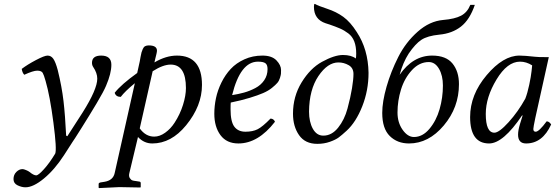

<svg xmlns="http://www.w3.org/2000/svg" viewBox="-20 -723 2836 981"><path d="M352 0 307 70Q259 144 204.5 189Q150 234 110 234Q91 234 70 224Q49 214 49 192Q49 170 63.5 155.5Q78 141 95 141Q101 141 113 146Q125 151 130 155Q152 173 165 173Q176 173 204.5 141.5Q233 110 262 62Q271 42 253 -96Q235 -234 213 -309Q204 -341 198 -351Q191 -362 170 -362Q150 -362 104 -341Q94 -351 91 -371Q120 -393 163.5 -416Q207 -439 223 -439Q241 -439 252.5 -422.5Q264 -406 275 -365Q296 -280 304.5 -206.5Q313 -133 318 -30L324 -27L402 -148Q477 -267 477 -321Q477 -350 456 -381Q450 -390 450 -402Q450 -439 497 -439Q549 -439 549 -392Q549 -348 522 -285Q510 -256 474 -195.5Q438 -135 395.5 -67.5Q353 0 352 0Z M769 -404Q828 -439 884 -439Q1012 -439 1012 -289Q1012 -182 931 -83Q855 10 758 10Q716 10 685 -23L641 161Q637 177 643 186.5Q649 196 656 198.5Q663 201 674 202L693 205Q699 206 699 213V233L697 235Q629 233 590 233L486 238L484 236V217Q484 211 494 209L513 206Q558 199 566 161L669 -298Q619 -257 597 -228Q572 -228 566 -249Q600 -292 681 -350L694 -409Q695 -415 698 -431.5Q701 -448 703 -455Q705 -462 709.5 -472.5Q714 -483 721.5 -487Q729 -491 740 -491Q782 -491 782 -464Q782 -459 779.5 -448Q777 -437 773.5 -423.5Q770 -410 769 -404ZM930 -273Q930 -393 852 -393Q813 -393 760 -359L694 -67Q724 -25 768 -25Q796 -25 824 -45Q852 -65 872 -96Q900 -139 915 -187Q930 -235 930 -273Z M1347 -370Q1347 -392 1336 -400Q1325 -408 1298 -408Q1208 -408 1166 -237Q1198 -242 1227 -250Q1256 -258 1284.5 -273Q1313 -288 1330 -313Q1347 -338 1347 -370ZM1159 -199Q1158 -191 1158 -165Q1158 -101 1177.5 -75.5Q1197 -50 1234 -50Q1271 -50 1296 -62.5Q1321 -75 1362 -117Q1378 -117 1385 -101Q1299 10 1198 10Q1138 10 1106.5 -32.5Q1075 -75 1075 -142Q1075 -181 1083.5 -221.5Q1092 -262 1111.5 -301.5Q1131 -341 1159 -371Q1187 -401 1229 -420Q1271 -439 1321 -439Q1369 -439 1392.5 -414.5Q1416 -390 1416 -365Q1416 -352 1415.5 -346Q1415 -340 1410.5 -325Q1406 -310 1397 -299.5Q1388 -289 1369.5 -274Q1351 -259 1324.5 -247.5Q1298 -236 1255.5 -223Q1213 -210 1159 -199Z M1786 -345Q1786 -376 1761.5 -390Q1737 -404 1709 -404Q1654 -404 1607 -334.5Q1560 -265 1559 -153Q1559 -100 1578.5 -65Q1598 -30 1632 -30Q1675 -30 1707.5 -70.5Q1740 -111 1755.5 -168.5Q1771 -226 1778.5 -272Q1786 -318 1786 -345ZM1798 -424Q1800 -433 1800 -449Q1800 -486 1790 -511.5Q1780 -537 1759.5 -552.5Q1739 -568 1717 -577.5Q1695 -587 1663 -598Q1659 -599 1656.5 -600Q1654 -601 1650.5 -602Q1647 -603 1644 -604Q1584 -624 1584 -688Q1584 -703 1588 -703H1589Q1606 -693 1652 -678Q1698 -663 1734 -637Q1770 -611 1803 -559Q1861 -471 1863 -351Q1863 -261 1831 -180Q1799 -99 1751 -55Q1727 -33 1711 -21Q1695 -9 1665.5 1.5Q1636 12 1601 12Q1539 12 1508 -32.5Q1477 -77 1477 -142Q1477 -230 1521 -302Q1565 -374 1625 -407Q1689 -442 1732 -442Q1775 -442 1798 -424Z M2325 -293Q2325 -174 2247.5 -82Q2170 10 2070 10Q2010 10 1971.5 -28Q1933 -66 1933 -146Q1933 -203 1955 -280Q1977 -357 2015 -432Q2053 -507 2114 -561Q2175 -615 2244 -621Q2304 -626 2336 -643Q2368 -660 2383 -698H2406Q2380 -622 2335 -587Q2290 -552 2225 -546Q2164 -540 2133 -519.5Q2102 -499 2068 -449Q2039 -404 2022 -341Q2090 -439 2188 -439Q2259 -439 2292 -398.5Q2325 -358 2325 -293ZM2095 -23Q2139 -23 2174 -64.5Q2209 -106 2226 -165Q2243 -224 2243 -286Q2243 -337 2223 -371.5Q2203 -406 2171 -406Q2123 -406 2085 -365Q2047 -324 2029 -266Q2011 -208 2011 -148Q2011 -97 2037 -60Q2063 -23 2095 -23Z M2714 -433Q2722 -431 2784 -431L2715 -120Q2705 -72 2705 -64Q2705 -50 2717 -50Q2734 -50 2773 -103Q2786 -103 2796 -87Q2752 10 2668 10Q2627 10 2627 -35Q2627 -57 2637 -90L2650 -132L2648 -134Q2551 10 2479 10Q2382 10 2382 -125Q2382 -239 2466.5 -339Q2551 -439 2634 -439Q2660 -439 2714 -433ZM2664 -219Q2675 -247 2684 -289.5Q2693 -332 2696 -360L2699 -389Q2669 -408 2637 -408Q2572 -408 2517 -317Q2462 -226 2462 -141Q2462 -45 2506 -45Q2530 -45 2578.5 -98.5Q2627 -152 2664 -219Z"/></svg>

Font: Linux Libertine O
Style: Italic
Weight: 400
Italic angle: -12°
Designer: Philipp H. Poll
Foundry: Philipp H. Poll
Version: Version 5.1.6